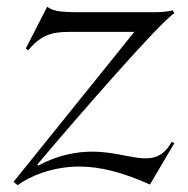

<svg xmlns="http://www.w3.org/2000/svg" viewBox="-20 -536 555 566"><path d="M32 10C68 -17 135 -45 214 -45C273 -45 340 -29 422 8L494 -114L486 -118C437 -29 364 -89 252 -89C206 -89 150 -79 93 -48L90 -51C213 -197 454 -473 494 -497L489 -506C475 -501 453 -500 428 -500H213C150 -500 135 -505 119 -516L56 -393L63 -388C100 -431 129 -442 184 -442H376L20 0Z"/></svg>

Font: Sinistre
Style: Regular
Weight: 400
Designer: Jules Durand
Foundry: Collletttivo
Version: Version 69.420;Glyphs 3.2 (3217)